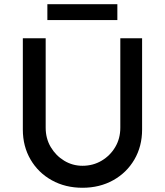

<svg xmlns="http://www.w3.org/2000/svg" viewBox="-20 -882 780 908"><path d="M88 -269V-701H196V-278Q196 -227 220 -186.5Q244 -146 283.5 -122Q323 -98 370 -98Q420 -98 460.5 -122Q501 -146 525 -186.5Q549 -227 549 -278V-701H652V-269Q652 -190 615.5 -127.5Q579 -65 515 -29.5Q451 6 370 6Q289 6 225 -29.5Q161 -65 124.5 -127.5Q88 -190 88 -269ZM204 -787V-862H535V-787Z"/></svg>

Font: Mach
Style: Regular
Weight: 400
Version: Version 1.002